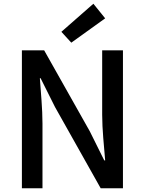

<svg xmlns="http://www.w3.org/2000/svg" viewBox="-20 -1006 774 1026"><path d="M97 0H207V-346C207 -427 198 -512 193 -588H197L274 -434L518 0H637V-737H526V-393C526 -313 536 -224 542 -149H537L460 -304L216 -737H97ZM361 -778 542 -908 479 -986 308 -836Z"/></svg>

Font: Noto Sans CJK HK Medium
Style: Regular
Weight: 500
Designer: Ryoko NISHIZUKA 西塚涼子 (kana, bopomofo & ideographs); Paul D. Hunt (Latin, Greek & Cyrillic); Sandoll Communications 산돌커뮤니
Foundry: Adobe
Version: Version 2.004;hotconv 1.0.118;makeotfexe 2.5.65603